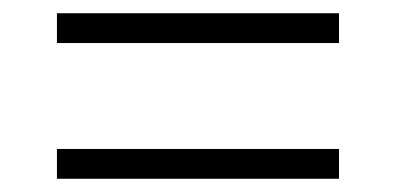

<svg xmlns="http://www.w3.org/2000/svg" viewBox="-20 -502 599 290"><path d="M66 -437H492V-482H66ZM66 -232H492V-277H66Z"/></svg>

Font: Noto Serif Devanagari Light
Style: Regular
Weight: 300
Designer: Universal Thirst, Indian Type Foundry and the Monotype Design Team
Foundry: Monotype Imaging Inc.
Version: Version 2.004